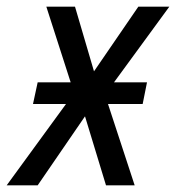

<svg xmlns="http://www.w3.org/2000/svg" viewBox="-62 -556 528 576"><path d="M136 -244H37L51 -309H150L77 -536H163L220 -342L353 -536H446L280 -309H379L366 -244H262L342 0H256L193 -207L51 0H-42Z"/></svg>

Font: Noto Sans UI Narrow
Style: Italic
Weight: 400
Width: 4
Italic angle: -12°
Designer: Monotype Design Team
Foundry: Monotype Imaging Inc.
Version: Version 1.001